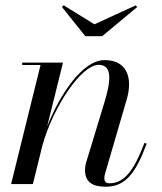

<svg xmlns="http://www.w3.org/2000/svg" viewBox="-20 -697 613 727"><path d="M337.5 -605 221 -677 214.5 -670.5 303 -560H367L499.5 -670.5L493.5 -676.5ZM133.5 -451 22 0H104.5L140.5 -146C182.5 -295.5 288.5 -451.5 353.5 -451.5C408.5 -451.5 398.5 -385.5 375 -308L308 -88C305 -79 302 -67 302 -52.5C302 -9.5 328 10 380 10C453.5 10 492.5 -38 535.5 -153L527 -156C485.5 -47 449 -3 394 -3C379.5 -3 375 -11.5 375 -22C375 -27 376 -34 378 -40L459.5 -319.5C483.5 -400 462.5 -469.5 376 -469.5C291.5 -469.5 205.5 -337 158.5 -218L218.5 -460H64V-451Z"/></svg>

Font: Bodoni* 24pt
Style: Italic
Weight: 400
Italic angle: -13°
Version: Version 2.3